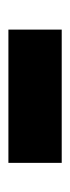

<svg xmlns="http://www.w3.org/2000/svg" viewBox="128 -534 169 466"><g transform="rotate(90 213.0 -300.5)"><path d="M51.4 -235.9V-365.3Q95.5 -365.3 136.4 -365.3Q177.3 -365.3 213.1 -365.3Q249 -365.3 290.1 -365.3Q331.3 -365.3 374.8 -365.3V-235.9Q331.3 -235.9 290.1 -235.9Q249 -235.9 213.1 -235.9Q177.3 -235.9 136.4 -235.9Q95.5 -235.9 51.4 -235.9Z"/></g></svg>

Font: Commissioner Thin
Style: Regular
Weight: 100
Designer: Kostas Bartsokas
Foundry: Kostas Bartsokas
Version: Version 1.001;gftools[0.9.23]